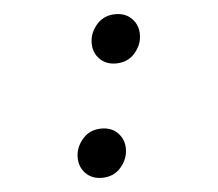

<svg xmlns="http://www.w3.org/2000/svg" viewBox="-42 -528 664 586"><g transform="rotate(-5 290.0 -235.0)"><path d="M321 -332Q290 -332 271 -351.5Q252 -371 252 -400Q252 -431 274 -456.5Q296 -482 332 -482Q363 -482 382 -462.5Q401 -443 401 -414Q401 -383 379 -357.5Q357 -332 321 -332ZM248 12Q217 12 198 -7.5Q179 -27 179 -56Q179 -87 201 -112.5Q223 -138 259 -138Q290 -138 309 -118.5Q328 -99 328 -70Q328 -39 306 -13.5Q284 12 248 12Z"/></g></svg>

Font: Sometype Mono
Style: Italic
Weight: 400
Italic angle: -12°
Monospace: yes
Designer: Ryoichi Tsunekawa
Foundry: Dharma Type
Version: Version 1.000; ttfautohint (v1.8.3)